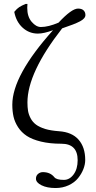

<svg xmlns="http://www.w3.org/2000/svg" viewBox="-20 -718 481 967"><path d="M259.8 229Q216.8 229 189 215.1Q161.1 201.2 161.1 182.1Q161.1 166.5 171.9 157.7Q182.6 148.9 195.8 148.9Q233.4 148.9 253.9 174.8Q264.6 188 301.8 188Q330.6 188 350.8 160.4Q371.1 132.8 371.1 88.9Q371.1 5.9 289.1 5.9Q230.5 5.9 186.3 -4.9Q142.1 -15.6 115 -33.4Q87.9 -51.3 71 -77.4Q54.2 -103.5 48.1 -130.6Q42 -157.7 42 -190.9Q42 -337.4 247.1 -565.9Q200.7 -548.8 170.9 -548.8Q127 -548.8 94.2 -578.4Q61.5 -607.9 51.8 -658.2Q65.4 -674.8 76.9 -682.1Q88.4 -689.5 108.9 -698.2H118.2Q117.2 -692.4 117.2 -678.2Q117.2 -634.3 139.4 -608.2Q161.6 -582 186 -582Q223.6 -582 274.9 -604Q340.8 -674.8 373 -674.8Q391.6 -674.8 400.9 -665.8Q410.2 -656.7 410.2 -642.1Q410.2 -625 383.1 -610.6Q356 -596.2 293 -575.2Q118.2 -351.6 118.2 -202.1Q118.2 -177.7 121.3 -159.2Q124.5 -140.6 134.5 -121.8Q144.5 -103 161.6 -90.3Q178.7 -77.6 208 -68.4Q235.8 -60.1 276.9 -57.1Q342.3 -52.7 375.7 -14.6Q409.2 23.4 409.2 87.9Q409.2 109.9 399.9 133.8Q390.6 157.7 373 179.4Q355.5 201.2 325.7 215.1Q295.9 229 259.8 229Z"/></svg>

Font: Linux Libertine Display G
Style: Regular
Weight: 400
Designer: Philipp H. Poll
Foundry: Philipp H. Poll
Version: Version 5.0.9